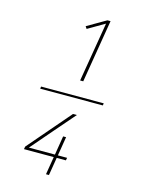

<svg xmlns="http://www.w3.org/2000/svg" viewBox="-146 -935 893 1190"><g transform="rotate(15 300.0 -340.0)"><path d="M324 -446 388 -828 280 -765 270 -780 391 -850H411L344 -446ZM270 170 289 55H98L101 38L335 -234H360L249 -106L125 38H292L312 -84H331L311 38H370L367 55H308L289 170ZM98 -333 100 -347H502L500 -333Z"/></g></svg>

Font: Iosevka Curly ThExObl
Style: Regular
Weight: 100
Width: 7
Italic angle: -9°
Monospace: yes
Designer: Belleve Invis
Foundry: Belleve Invis
Version: Version 11.1.0; ttfautohint (v1.8.3)